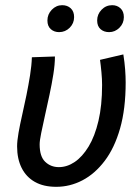

<svg xmlns="http://www.w3.org/2000/svg" viewBox="-20 -709 541 741"><path d="M197 12Q148 12 114.5 -7Q81 -26 63.5 -61Q46 -96 46 -144Q46 -165 51.5 -196.5Q57 -228 65.5 -265Q74 -302 82 -341.5Q90 -381 96 -418.5Q102 -456 103 -488L192 -491Q192 -461 186 -423Q180 -385 171 -343Q162 -301 153.5 -263Q145 -225 139 -195.5Q133 -166 133 -152Q133 -105 154.5 -84.5Q176 -64 207 -64Q239 -64 268.5 -84Q298 -104 322 -143.5Q346 -183 360 -242.5Q374 -302 374 -381Q374 -403 371.5 -430Q369 -457 366 -478L456 -499Q461 -468 463 -440.5Q465 -413 465 -391Q465 -289 443.5 -213.5Q422 -138 384 -88Q346 -38 298 -13Q250 12 197 12ZM208 -585Q189 -585 176 -596.5Q163 -608 163 -630Q163 -654 180 -671.5Q197 -689 220 -689Q240 -689 253 -677Q266 -665 266 -643Q266 -619 249 -602Q232 -585 208 -585ZM401 -585Q381 -585 368 -596.5Q355 -608 355 -630Q355 -654 372 -671.5Q389 -689 413 -689Q432 -689 445 -677Q458 -665 458 -643Q458 -619 441 -602Q424 -585 401 -585Z"/></svg>

Font: Source Sans 3 Medium
Style: Italic
Weight: 500
Italic angle: -11°
Designer: Paul D. Hunt
Foundry: Adobe
Version: Version 3.052;hotconv 1.1.0;makeotfexe 2.6.0